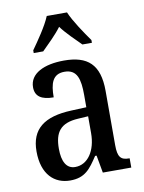

<svg xmlns="http://www.w3.org/2000/svg" viewBox="-87 -826 671 897"><g transform="rotate(-10 248.5 -378.0)"><path d="M108 -619V-606H153C182 -635 220 -671 246 -706C272 -671 311 -634 339 -606H384V-619C357 -657 313 -721 294 -766H198C180 -721 135 -657 108 -619ZM173 10C244 10 270 -27 307 -83H314L329 0H464V-44H461C422 -44 408 -60 408 -116V-374C408 -500 352 -547 241 -547C146 -547 77 -514 77 -449C77 -406 106 -386 164 -386C164 -451 177 -495 234 -495C294 -495 306 -447 306 -373V-314L235 -311C105 -306 41 -257 41 -151C41 -41 99 10 173 10ZM207 -48C165 -48 146 -85 146 -145C146 -223 174 -263 259 -268L307 -271V-191C307 -108 267 -48 207 -48Z"/></g></svg>

Font: Noto Serif Condensed Medium
Style: Regular
Weight: 500
Width: 3
Designer: Monotype Design Team
Foundry: Monotype Imaging Inc.
Version: Version 2.015